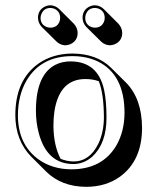

<svg xmlns="http://www.w3.org/2000/svg" viewBox="-20 -642 596 728"><path d="M38.1 -205.1Q38.1 -338.9 126.5 -401.4Q180.2 -438.5 253.9 -439Q347.7 -438.5 401.9 -384.3L458.5 -328.1Q518.1 -267.1 518.6 -157.2Q518.6 -33.2 435.1 27.8Q381.3 66.4 306.6 66.4Q212.9 65.9 154.8 8.3L98.1 -48.3Q38.6 -109.4 38.1 -205.1ZM303.7 -342.3Q206.1 -342.3 186.5 -221.2Q182.6 -194.8 182.6 -165.5Q183.1 -91.3 209.5 -40Q232.4 -30.3 258.8 -29.8Q319.8 -29.8 353 -97.2Q373.5 -140.6 374 -195.8Q373.5 -288.6 354.5 -334Q332 -342.3 303.7 -342.3ZM124 -574.2Q124 -604.5 151.4 -617.7Q161.1 -622.1 170.9 -622.1Q189.9 -621.1 203.6 -608.4L260.3 -551.8Q273.9 -536.6 274.4 -517.6Q274.4 -486.8 246.1 -474.1Q236.8 -470.7 227.5 -470.2Q208 -471.2 194.3 -484.4L137.7 -540.5Q124.5 -555.2 124 -574.2ZM293 -574.2Q293 -604.5 320.3 -617.7Q330.1 -622.1 339.8 -622.1Q358.9 -621.1 372.6 -608.4L429.2 -551.8Q442.9 -536.6 443.4 -517.6Q443.4 -486.8 415 -474.1Q405.8 -470.7 396.5 -470.2Q377 -471.2 363.3 -484.4L306.6 -540.5Q293.5 -555.2 293 -574.2ZM303.2 -574.2Q303.2 -548.3 327.6 -539.1Q333.5 -537.1 339.8 -537.1Q365.7 -537.1 375 -561.5Q377 -568.4 377 -574.2Q377 -599.6 353.5 -609.4Q346.2 -611.8 339.8 -611.8Q314.9 -611.8 305.7 -587.9Q303.2 -581.1 303.2 -574.2ZM133.8 -574.2Q133.8 -548.3 158.2 -539.1Q165 -537.1 170.9 -537.1Q197.3 -537.1 206.1 -561.5Q208 -568.4 208 -574.2Q208 -599.6 184.6 -609.4Q177.2 -611.8 170.9 -611.8Q146 -611.8 136.7 -587.9Q133.8 -581.1 133.8 -574.2ZM247.1 -409.2Q350.6 -409.2 374.5 -302.2Q383.8 -260.3 383.8 -195.8Q383.8 -98.1 330.1 -48.3Q298.8 -20.5 258.8 -20Q158.2 -20 127 -137.2Q116.2 -177.7 116.2 -222.2Q116.2 -358.4 190.4 -396.5Q215.8 -409.2 247.1 -409.2ZM47.9 -205.1Q47.9 -96.2 124 -39.1Q176.8 -0.5 250 0Q368.2 0 421.4 -90.8Q451.7 -143.6 452.1 -213.9Q452.1 -358.9 351.6 -408.7Q309.1 -429.2 253.9 -429.2Q135.7 -429.2 81.1 -337.4Q48.3 -281.7 47.9 -205.1Z"/></svg>

Font: Linux Biolinum Shadow O
Style: Regular
Weight: 400
Designer: Philipp H. Poll
Foundry: Philipp H. Poll
Version: Version 1.0.4